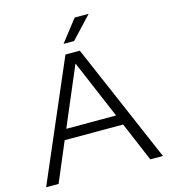

<svg xmlns="http://www.w3.org/2000/svg" viewBox="-126 -973 941 1072"><g transform="rotate(-15 344.5 -437.0)"><path d="M406 -874 308 -748H369L487 -874ZM79 0 175 -227H513L609 0H682L386 -688H303L7 0ZM344 -625 488 -286H200Z"/></g></svg>

Font: Roundo
Style: Regular
Weight: 400
Designer: Shiva Nallaperumal
Foundry: Indian Type Foundry
Version: Version 2.000